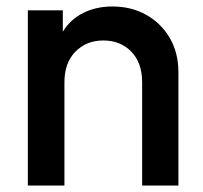

<svg xmlns="http://www.w3.org/2000/svg" viewBox="-20 -573 626 593"><path d="M66 0H179V-319Q179 -379 213 -413.5Q247 -448 299 -448Q352 -448 385.5 -413.5Q419 -379 419 -319V0H531V-350Q531 -410 504.5 -455.5Q478 -501 432 -527Q386 -553 327 -553Q277 -553 237 -533Q197 -513 174 -475V-541H66Z"/></svg>

Font: Custom Plus Jakarta Sans SemiBold
Style: Regular
Weight: 600
Designer: Gumpita Rahayu & FullSphere
Foundry: Tokotype & FullSphere
Version: Version 1.001;hotconv 1.0.117;makeotfexe 2.5.65602